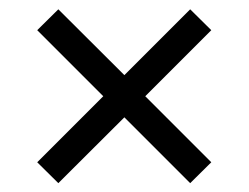

<svg xmlns="http://www.w3.org/2000/svg" viewBox="-20 -592 548 423"><path d="M108.5 -188.5 62 -234.5 207.5 -380 62 -525.5 108.5 -571.5 254 -426.5 399 -571.5 445.5 -525.5 300 -380 445.5 -234.5 399 -188.5 254 -333.5Z"/></svg>

Font: Encode Sans Semi Expanded
Style: Regular
Weight: 400
Width: 6
Designer: Multiple Designers
Foundry: Impallari Type
Version: Version 2.000